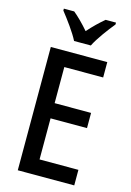

<svg xmlns="http://www.w3.org/2000/svg" viewBox="-138 -1007 731 1074"><g transform="rotate(15 227.0 -470.0)"><path d="M195 -780H292C314 -825 363 -890 395 -929V-940H335C302 -912 277 -888 243 -850C213 -885 180 -918 153 -940H93V-929C127 -886 173 -824 195 -780ZM405 0V-90H180V-328H391V-416H180V-625H405V-714H78V0Z"/></g></svg>

Font: Noto Sans Arabic Cond Med
Style: Regular
Weight: 500
Width: 3
Designer: Monotype Design Team, Nadine Chahine, Nizar Qandah and Khaled Hosny
Foundry: Monotype Imaging Inc.
Version: Version 2.012